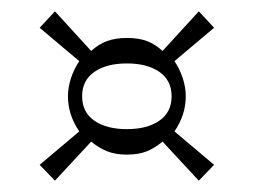

<svg xmlns="http://www.w3.org/2000/svg" viewBox="-20 -520 448 339"><path d="M77 -201 50 -229 120 -288Q100 -317 100 -350Q100 -366 105.5 -382.5Q111 -399 120 -412L50 -471L77 -500L141 -430Q154 -442 169 -447.5Q184 -453 204 -453Q225 -453 239.5 -447.5Q254 -442 267 -430L331 -500L358 -471L288 -412Q297 -399 302.5 -382.5Q308 -366 308 -350Q308 -317 288 -288L358 -229L331 -201L267 -270Q254 -259 239.5 -253Q225 -247 204 -247Q184 -247 169 -253Q154 -259 141 -270ZM204 -292Q240 -292 261.5 -307Q283 -322 283 -350Q283 -378 261.5 -393Q240 -408 204 -408Q168 -408 146.5 -393Q125 -378 125 -350Q125 -322 146.5 -307Q168 -292 204 -292Z"/></svg>

Font: Ojuju
Style: Regular
Weight: 400
Designer: Chisaokwu Joboson, Mirko Velimirovic
Foundry: Udi Foundry
Version: Version 1.000